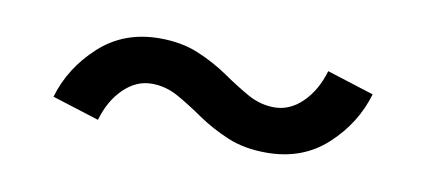

<svg xmlns="http://www.w3.org/2000/svg" viewBox="-31 -400 605 273"><g transform="rotate(10 272.0 -264.0)"><path d="M183.6 -331.1Q215.3 -331.1 239.7 -320.8Q264.2 -310.5 283.9 -296.9Q303.7 -283.2 322 -272.9Q340.3 -262.7 360.4 -262.7Q382.8 -262.7 400.9 -280.5Q418.9 -298.3 427.2 -326.7L495.1 -305.2Q482.4 -261.7 447.5 -229.5Q412.6 -197.3 360.4 -197.3Q328.6 -197.3 304.2 -207.5Q279.8 -217.8 260 -231.4Q240.2 -245.1 221.9 -255.4Q203.6 -265.6 183.6 -265.6Q161.1 -265.6 143.1 -248Q125 -230.5 116.7 -201.7L48.8 -223.1Q61.5 -266.6 96.7 -298.8Q131.8 -331.1 183.6 -331.1Z"/></g></svg>

Font: Gidole
Style: Regular
Weight: 400
Version: Version 2.100; ttfautohint (v1.8.4.7-5d5b)